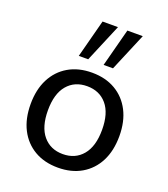

<svg xmlns="http://www.w3.org/2000/svg" viewBox="-139 -852 838 960"><g transform="rotate(20 280.0 -372.5)"><path d="M280 9Q208 9 155 -22Q102 -53 73 -109.5Q44 -166 44 -244Q44 -321 73 -377.5Q102 -434 155 -465Q208 -496 280 -496Q352 -496 405 -465Q458 -434 487 -377.5Q516 -321 516 -244Q516 -166 487 -109.5Q458 -53 405 -22Q352 9 280 9ZM280 -63Q346 -63 385 -109.5Q424 -156 424 -244Q424 -332 385 -378Q346 -424 280 -424Q214 -424 175 -378Q136 -332 136 -244Q136 -156 175 -109.5Q214 -63 280 -63ZM320 -552 373 -754H455L370 -552ZM188 -552 241 -754H323L238 -552Z"/></g></svg>

Font: Nunito Sans Medium
Style: Regular
Weight: 500
Designer: Vernon Adams
Foundry: Vernon Adams
Version: Version 3.101; ttfautohint (v1.8.4.7-5d5b);gftools[0.9.27]